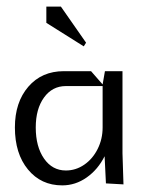

<svg xmlns="http://www.w3.org/2000/svg" viewBox="-20 -555 440 580"><path d="M233 -415 120 -486V-535H164L240 -426ZM25 -170Q25 -246 65.5 -293Q106 -340 173 -340H255L290 -300L297 -340H350V-92L353 2L300 -1L296 -83Q276 -43 242 -19Q208 5 168 5Q104 5 64.5 -43Q25 -91 25 -170ZM88 -170Q88 -112 113 -76Q138 -40 179 -40Q209 -40 234.5 -57.5Q260 -75 275 -105Q290 -135 290 -170V-295H179Q138 -295 113 -260.5Q88 -226 88 -170Z"/></svg>

Font: Glametrix
Style: Regular
Weight: 500
Designer: gluk
Foundry: gluk
Version: Version 0.40